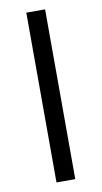

<svg xmlns="http://www.w3.org/2000/svg" viewBox="-82 -735 410 775"><g transform="rotate(-10 123.5 -348.0)"><path d="M84 -696H161L162 0H85Z"/></g></svg>

Font: Panefresco 400wt
Style: Regular
Weight: 400
Foundry: Campivisivi & Chank Co
Version: Version 1.002